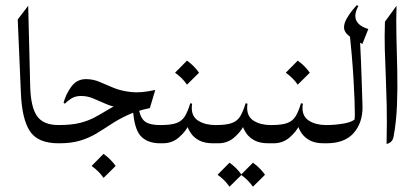

<svg xmlns="http://www.w3.org/2000/svg" viewBox="-20 -556 1621 745"><path d="M207 0Q126.5 0 95.7 -47.4Q64.9 -94.7 61 -196.8L48.8 -480.5L89.4 -533.7L97.2 -221.2Q99.1 -141.6 123.3 -106.2Q147.5 -70.8 207 -70.8Q233.4 -70.8 233.4 -35.6Q233.4 0 207 0Z M209.5 0Q188 0 188 -35.2Q188 -50.8 192.6 -60.8Q197.3 -70.8 207 -70.8Q257.8 -70.8 290.3 -79.1Q322.8 -87.4 347.7 -100.8Q372.6 -114.3 399.2 -130.4Q425.8 -146.5 464.1 -162.8Q502.4 -179.2 563 -192.4L545.9 -141.6Q493.7 -130.4 457.3 -135.3Q420.9 -140.1 393.8 -151.6Q366.7 -163.1 343.3 -173.3Q319.8 -183.6 294.4 -183.6Q271.5 -183.6 255.6 -173.1Q239.7 -162.6 232.4 -153.8L226.6 -156.7Q234.9 -189.5 256.3 -219.2Q277.8 -249 313.5 -249Q341.3 -249 366.2 -238.3Q391.1 -227.5 419.7 -215.6Q448.2 -203.6 487.1 -199Q525.9 -194.3 582.5 -207L561.5 -136.7Q510.3 -126 474.4 -109.1Q438.5 -92.3 410.2 -73.5Q381.8 -54.7 353.8 -37.8Q325.7 -21 291.5 -10.5Q257.3 0 209.5 0ZM602.1 0Q551.3 0 525.6 -28.6Q500 -57.1 495.6 -135.3L517.6 -141.1Q521.5 -105 538.6 -87.9Q555.7 -70.8 602.1 -70.8Q631.3 -70.8 631.3 -35.6Q631.3 0 602.1 0ZM381.8 41Q409.7 61 428.7 87.9L381.8 134.3Q364.3 108.4 335.4 87.9Z M602.1 0Q590.3 0 586.2 -9.5Q582 -19 582 -35.2Q582 -50.8 586.2 -60.8Q590.3 -70.8 602.1 -70.8H604.5Q643.6 -70.8 664.8 -78.6Q686 -86.4 697.3 -104.7Q708.5 -123 718.3 -155.3L725.6 -153.8Q724.1 -146 724.1 -137.2Q724.1 -102.5 750.7 -86.7Q777.3 -70.8 815.4 -70.8H817.9Q830.1 -70.8 835.2 -60.8Q840.3 -50.8 840.3 -35.2Q840.3 -19 835.4 -9.5Q830.6 0 817.9 0H807.1Q773.4 0 752.7 -11.2Q731.9 -22.5 720.9 -38.8Q710 -55.2 705.1 -70.8L710.9 -68.4Q699.7 -44.9 673.8 -22.5Q647.9 0 611.8 0ZM705.6 -320.8Q733.4 -300.8 752.4 -273.9L705.6 -227.5Q688 -253.4 659.2 -273.9Z M816.9 0Q805.2 0 801 -9.5Q796.9 -19 796.9 -35.2Q796.9 -50.8 801 -60.8Q805.2 -70.8 816.9 -70.8H819.3Q858.4 -70.8 879.6 -78.6Q900.9 -86.4 912.1 -104.7Q923.3 -123 933.1 -155.3L940.4 -153.8Q939 -146 939 -137.2Q939 -102.5 965.6 -86.7Q992.2 -70.8 1030.3 -70.8H1032.7Q1044.9 -70.8 1050 -60.8Q1055.2 -50.8 1055.2 -35.2Q1055.2 -19 1050.3 -9.5Q1045.4 0 1032.7 0H1022Q988.3 0 967.5 -11.2Q946.8 -22.5 935.8 -38.8Q924.8 -55.2 919.9 -70.8L925.8 -68.4Q914.6 -44.9 888.7 -22.5Q862.8 0 826.7 0ZM870.6 75.2Q898.4 95.2 917.5 122.1L870.6 168.5Q853 142.6 824.2 122.1ZM961.4 75.2Q989.3 95.2 1008.3 122.1L961.4 168.5Q943.8 142.6 915 122.1Z M1031.7 0Q1020 0 1015.9 -9.5Q1011.7 -19 1011.7 -35.2Q1011.7 -50.8 1015.9 -60.8Q1020 -70.8 1031.7 -70.8H1034.2Q1073.2 -70.8 1094.5 -78.6Q1115.7 -86.4 1127 -104.7Q1138.2 -123 1147.9 -155.3L1155.3 -153.8Q1153.8 -146 1153.8 -137.2Q1153.8 -102.5 1180.4 -86.7Q1207 -70.8 1245.1 -70.8H1247.6Q1259.8 -70.8 1264.9 -60.8Q1270 -50.8 1270 -35.2Q1270 -19 1265.1 -9.5Q1260.3 0 1247.6 0H1236.8Q1203.1 0 1182.4 -11.2Q1161.6 -22.5 1150.6 -38.8Q1139.6 -55.2 1134.8 -70.8L1140.6 -68.4Q1129.4 -44.9 1103.5 -22.5Q1077.6 0 1041.5 0ZM1135.3 -320.8Q1163.1 -300.8 1182.1 -273.9L1135.3 -227.5Q1117.7 -253.4 1088.9 -273.9Z M1334.5 -450.2 1376 -418.5Q1381.8 -304.7 1383.5 -241Q1385.3 -177.2 1386.7 -139.6Q1386.7 -78.6 1351.8 -39.3Q1316.9 0 1246.6 0Q1226.6 0 1226.6 -35.6Q1226.6 -70.8 1246.6 -70.8Q1279.8 -70.8 1314.2 -76.7Q1348.6 -82.5 1361.3 -97.7L1354 -81.1Q1355 -85.4 1356 -93.5Q1356.9 -101.6 1356.9 -113.3Q1356.9 -157.7 1351.8 -246.8Q1346.7 -335.9 1334.5 -450.2ZM1364.3 -536.1 1370.6 -532.7Q1334.5 -466.3 1409.2 -443.4L1386.2 -385.7Q1359.4 -397.9 1337.2 -414.3Q1314.9 -430.7 1314.9 -449.7Q1314.9 -465.8 1325.4 -484.1Q1335.9 -502.4 1347.9 -517.1Q1359.9 -531.7 1364.3 -536.1Z M1473.6 -471.7 1518.6 -533.7Q1516.6 -476.1 1518.3 -410.9Q1520 -345.7 1521.5 -278.3Q1522.9 -210.9 1520.3 -146.5Q1517.6 -82 1507.3 -26.4Q1502.4 -1.5 1480 2.4Q1481.9 -83.5 1480.5 -147.5Q1479 -211.4 1476.8 -263.4Q1474.6 -315.4 1473.1 -364.7Q1471.7 -414.1 1473.6 -471.7Z"/></svg>

Font: Lateef Light
Style: Regular
Weight: 300
Designer: SIL International
Foundry: SIL International
Version: Version 4.200